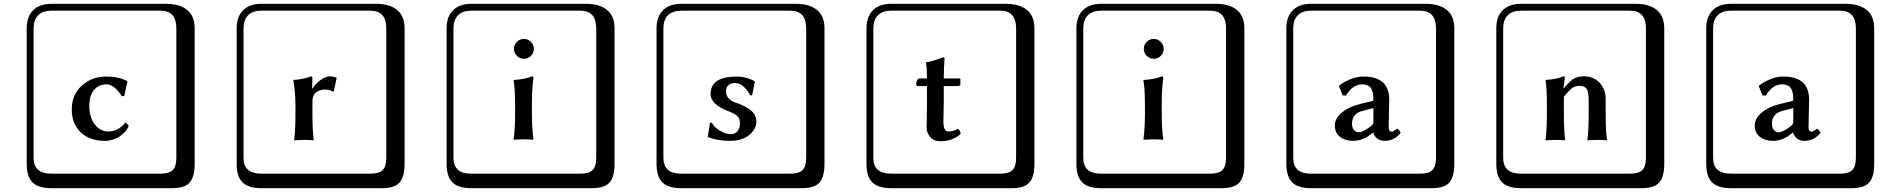

<svg xmlns="http://www.w3.org/2000/svg" viewBox="-20 -774 9940 1006"><path d="M538 -332Q498 -332 473 -303Q448 -274 448 -219Q448 -160 476.5 -122.5Q505 -85 548 -85Q599 -85 636 -131H638Q653 -122 654 -112Q639 -80 605 -58Q571 -36 530 -36Q449 -36 402.5 -81Q356 -126 356 -200Q356 -278 408.5 -325.5Q461 -373 539 -373Q601 -373 647 -349L648 -347L631 -271L618 -270Q602 -297 580.5 -314.5Q559 -332 538 -332ZM249 -718Q204 -718 180 -694Q156 -670 156 -625V53Q156 136 249 136H821Q866 136 885 117Q904 98 904 53V-625Q904 -718 821 -718ZM1000 84Q1000 153 973.5 182.5Q947 212 881 212H249Q181 212 150.5 181.5Q120 151 120 84V-625Q120 -687 154 -720.5Q188 -754 249 -754H851Q921 -754 960.5 -722Q1000 -690 1000 -625Z M1617 -310Q1633 -335 1659.5 -354.5Q1686 -374 1710 -374Q1722 -374 1741 -368L1744 -366L1729 -296L1723 -294Q1710 -305 1680 -305Q1673 -305 1664.5 -303Q1656 -301 1644 -295.5Q1632 -290 1624.5 -276Q1617 -262 1617 -242V-177Q1617 -91 1624 -41L1623 -39Q1594 -41 1569 -41L1521 -39V-41Q1528 -89 1528 -177V-221Q1528 -292 1517 -353L1518 -355Q1573 -359 1610 -374Q1617 -374 1617 -366L1615 -310ZM1349 -718Q1304 -718 1280 -694Q1256 -670 1256 -625V53Q1256 136 1349 136H1921Q1966 136 1985 117Q2004 98 2004 53V-625Q2004 -718 1921 -718ZM2100 84Q2100 153 2073.5 182.5Q2047 212 1981 212H1349Q1281 212 1250.5 181.5Q1220 151 1220 84V-625Q1220 -687 1254 -720.5Q1288 -754 1349 -754H1951Q2021 -754 2060.5 -722Q2100 -690 2100 -625Z M2449 -718Q2404 -718 2380 -694Q2356 -670 2356 -625V53Q2356 136 2449 136H3021Q3066 136 3085 117Q3104 98 3104 53V-625Q3104 -718 3021 -718ZM3200 84Q3200 153 3173.5 182.5Q3147 212 3081 212H2449Q2381 212 2350.5 181.5Q2320 151 2320 84V-625Q2320 -687 2354 -720.5Q2388 -754 2449 -754H3051Q3121 -754 3160.5 -722Q3200 -690 3200 -625ZM2688 -481.5Q2673 -497 2673 -518Q2673 -539 2688 -554.5Q2703 -570 2725 -570Q2747 -570 2762 -554.5Q2777 -539 2777 -518Q2777 -497 2762 -481.5Q2747 -466 2725 -466Q2703 -466 2688 -481.5ZM2679 -221Q2679 -309 2671 -353L2673 -355Q2732 -359 2768 -374Q2775 -374 2775 -366Q2767 -305 2767 -233V-180Q2767 -101 2775 -44L2773 -42Q2748 -44 2723 -44L2672 -42L2671 -44Q2679 -99 2679 -180Z M3700 -130 3710 -131Q3722 -107 3752.5 -89Q3783 -71 3808 -71Q3831 -71 3844 -86Q3857 -101 3857 -128Q3857 -151 3845 -164Q3833 -177 3802 -189Q3703 -226 3703 -281Q3703 -373 3841 -373Q3888 -373 3934 -349L3935 -347L3921 -275L3911 -274Q3901 -296 3879 -317.5Q3857 -339 3832 -339Q3809 -339 3796.5 -327.5Q3784 -316 3784 -296Q3784 -254 3833 -237Q3856 -229 3872 -221.5Q3888 -214 3906 -202Q3924 -190 3933.5 -173Q3943 -156 3943 -135Q3943 -99 3906.5 -67.5Q3870 -36 3803 -36Q3741 -36 3688 -56ZM3549 -718Q3504 -718 3480 -694Q3456 -670 3456 -625V53Q3456 136 3549 136H4121Q4166 136 4185 117Q4204 98 4204 53V-625Q4204 -718 4121 -718ZM4300 84Q4300 153 4273.5 182.5Q4247 212 4181 212H3549Q3481 212 3450.5 181.5Q3420 151 3420 84V-625Q3420 -687 3454 -720.5Q3488 -754 3549 -754H4151Q4221 -754 4260.5 -722Q4300 -690 4300 -625Z M4790 -323Q4780 -323 4780 -334Q4780 -342 4785 -352.5Q4790 -363 4796 -363H4837Q4837 -414 4832 -446L4833 -448Q4860 -450 4922 -474Q4929 -474 4929 -467Q4925 -410 4925 -363H5006Q5012 -363 5012 -358V-333Q5012 -323 4994 -323H4925V-245Q4925 -220 4924 -184Q4923 -148 4923 -139Q4923 -85 4948 -85Q4976 -85 4999 -99Q5013 -90 5013 -72Q4971 -34 4907 -34Q4873 -34 4854 -56Q4835 -78 4835 -107Q4835 -116 4836 -164Q4837 -212 4837 -237V-323ZM4649 -718Q4604 -718 4580 -694Q4556 -670 4556 -625V53Q4556 136 4649 136H5221Q5266 136 5285 117Q5304 98 5304 53V-625Q5304 -718 5221 -718ZM5400 84Q5400 153 5373.5 182.5Q5347 212 5281 212H4649Q4581 212 4550.5 181.5Q4520 151 4520 84V-625Q4520 -687 4554 -720.5Q4588 -754 4649 -754H5251Q5321 -754 5360.5 -722Q5400 -690 5400 -625Z M5749 -718Q5704 -718 5680 -694Q5656 -670 5656 -625V53Q5656 136 5749 136H6321Q6366 136 6385 117Q6404 98 6404 53V-625Q6404 -718 6321 -718ZM6500 84Q6500 153 6473.5 182.5Q6447 212 6381 212H5749Q5681 212 5650.5 181.5Q5620 151 5620 84V-625Q5620 -687 5654 -720.5Q5688 -754 5749 -754H6351Q6421 -754 6460.5 -722Q6500 -690 6500 -625ZM5988 -481.5Q5973 -497 5973 -518Q5973 -539 5988 -554.5Q6003 -570 6025 -570Q6047 -570 6062 -554.5Q6077 -539 6077 -518Q6077 -497 6062 -481.5Q6047 -466 6025 -466Q6003 -466 5988 -481.5ZM5979 -221Q5979 -309 5971 -353L5973 -355Q6032 -359 6068 -374Q6075 -374 6075 -366Q6067 -305 6067 -233V-180Q6067 -101 6075 -44L6073 -42Q6048 -44 6023 -44L5972 -42L5971 -44Q5979 -99 5979 -180Z M7176 -208 7116 -192Q7064 -178 7064 -124Q7064 -107 7073.5 -94Q7083 -81 7099 -81Q7122 -81 7163 -113Q7176 -124 7176 -133ZM7256 -107Q7256 -84 7274 -84Q7279 -84 7301 -100L7303 -98Q7311 -94 7319 -78Q7285 -36 7235 -36Q7211 -36 7195.5 -48.5Q7180 -61 7175 -80H7174Q7125 -36 7070 -36Q7028 -36 7001 -57Q6974 -78 6974 -117Q6974 -154 7012 -185Q7050 -216 7106 -229L7172 -245Q7176 -245 7176 -254Q7176 -296 7162 -314Q7148 -332 7117 -332Q7067 -332 7032 -273L7015 -274L6995 -323L6998 -326Q7016 -342 7052 -357.5Q7088 -373 7124 -373Q7259 -373 7259 -251Q7259 -249 7257.5 -184.5Q7256 -120 7256 -107ZM6849 -718Q6804 -718 6780 -694Q6756 -670 6756 -625V53Q6756 136 6849 136H7421Q7466 136 7485 117Q7504 98 7504 53V-625Q7504 -718 7421 -718ZM7600 84Q7600 153 7573.5 182.5Q7547 212 7481 212H6849Q6781 212 6750.5 181.5Q6720 151 6720 84V-625Q6720 -687 6754 -720.5Q6788 -754 6849 -754H7451Q7521 -754 7560.5 -722Q7600 -690 7600 -625Z M8393 -180Q8393 -91 8400 -41L8399 -39Q8374 -41 8348 -41L8298 -39L8297 -41Q8304 -82 8304 -180V-246Q8304 -289 8294.5 -306.5Q8285 -324 8257 -324Q8233 -324 8218.5 -313.5Q8204 -303 8174 -268V-180Q8174 -91 8181 -41L8180 -39Q8155 -41 8130 -41L8078 -39V-41Q8085 -89 8085 -180V-221Q8085 -316 8078 -353L8079 -355Q8136 -359 8172 -374Q8179 -374 8179 -366L8172 -312H8174Q8208 -352 8228.5 -363Q8249 -374 8280 -374Q8330 -374 8361.5 -340Q8393 -306 8393 -255ZM7949 -718Q7904 -718 7880 -694Q7856 -670 7856 -625V53Q7856 136 7949 136H8521Q8566 136 8585 117Q8604 98 8604 53V-625Q8604 -718 8521 -718ZM8700 84Q8700 153 8673.5 182.5Q8647 212 8581 212H7949Q7881 212 7850.5 181.5Q7820 151 7820 84V-625Q7820 -687 7854 -720.5Q7888 -754 7949 -754H8551Q8621 -754 8660.5 -722Q8700 -690 8700 -625Z M9376 -208 9316 -192Q9264 -178 9264 -124Q9264 -107 9273.5 -94Q9283 -81 9299 -81Q9322 -81 9363 -113Q9376 -124 9376 -133ZM9456 -107Q9456 -84 9474 -84Q9479 -84 9501 -100L9503 -98Q9511 -94 9519 -78Q9485 -36 9435 -36Q9411 -36 9395.5 -48.5Q9380 -61 9375 -80H9374Q9325 -36 9270 -36Q9228 -36 9201 -57Q9174 -78 9174 -117Q9174 -154 9212 -185Q9250 -216 9306 -229L9372 -245Q9376 -245 9376 -254Q9376 -296 9362 -314Q9348 -332 9317 -332Q9267 -332 9232 -273L9215 -274L9195 -323L9198 -326Q9216 -342 9252 -357.5Q9288 -373 9324 -373Q9459 -373 9459 -251Q9459 -249 9457.5 -184.5Q9456 -120 9456 -107ZM9049 -718Q9004 -718 8980 -694Q8956 -670 8956 -625V53Q8956 136 9049 136H9621Q9666 136 9685 117Q9704 98 9704 53V-625Q9704 -718 9621 -718ZM9800 84Q9800 153 9773.5 182.5Q9747 212 9681 212H9049Q8981 212 8950.5 181.5Q8920 151 8920 84V-625Q8920 -687 8954 -720.5Q8988 -754 9049 -754H9651Q9721 -754 9760.5 -722Q9800 -690 9800 -625Z"/></svg>

Font: Libertinus Keyboard
Style: Regular
Weight: 700
Designer: Philipp H. Poll
Foundry: Khaled Hosny
Version: Version 6.7